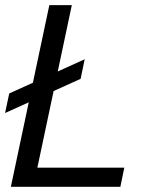

<svg xmlns="http://www.w3.org/2000/svg" viewBox="-22 -723 565 743"><path d="M20 0 168.9 -703.1H255.9L122.6 -74.2H459L443.8 0ZM-2.4 -285.6 13.7 -361.3 305.7 -493.7 290 -418Z"/></svg>

Font: Schibsted Grotesk
Style: Italic
Weight: 400
Italic angle: -12°
Designer: Bakken & Baeck AS, Henrik Kongsvoll
Foundry: Schibsted ASA
Version: Version 1.100; ttfautohint (v1.8.4.7-5d5b);gftools[0.9.25]